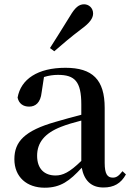

<svg xmlns="http://www.w3.org/2000/svg" viewBox="-20 -859 613 895"><path d="M213 -635 233 -620C271 -653 308 -685 361 -725C398 -752 414 -774 414 -796C414 -823 393 -839 372 -839C348 -839 330 -824 307 -785C270 -724 241 -680 213 -635ZM462 15C511 15 544 -4 567 -46L551 -61C533 -38 522 -31 506 -31C481 -31 468 -47 468 -100V-356C468 -488 411 -543 285 -543C156 -543 77 -490 62 -404C68 -376 88 -362 116 -362C145 -362 169 -380 174 -428L185 -500C208 -507 229 -510 250 -510C328 -510 359 -480 359 -372V-324C318 -313 275 -302 239 -291C95 -250 47 -199 47 -117C47 -33 106 16 188 16C263 16 305 -16 361 -77C372 -19 404 15 462 15ZM359 -109C304 -55 272 -41 239 -41C188 -41 153 -71 153 -133C153 -194 188 -238 265 -268C290 -278 324 -288 359 -297Z"/></svg>

Font: Noto Serif CJK SC SemiBold
Style: Regular
Weight: 600
Designer: Ryoko NISHIZUKA 西塚涼子 (kana & ideographs); Frank Grießhammer (Latin, Greek & Cyrillic); Wenlong ZHANG 张文龙 (bopomofo); San
Foundry: Adobe
Version: Version 2.001;hotconv 1.1.0;makeotfexe 2.6.0